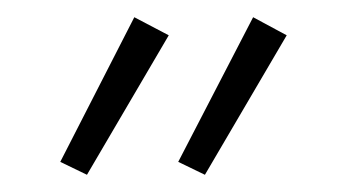

<svg xmlns="http://www.w3.org/2000/svg" viewBox="-20 -709 406 223"><path d="M218 -506 187 -521 274 -689 313 -668ZM81 -506 50 -521 136 -689 176 -668Z"/></svg>

Font: Assistant Light
Style: Regular
Weight: 300
Designer: Hebrew By Ben Nathan, Latin by Paul Hunt
Version: Version 3.000